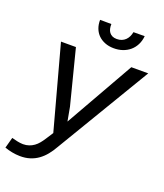

<svg xmlns="http://www.w3.org/2000/svg" viewBox="-164 -1020 974 1139"><g transform="rotate(20 323.0 -451.0)"><path d="M277.3 -366.7 293.5 -278.3 539.1 -710.9H646L290.5 -116.7Q274.4 -87.9 255.1 -64.2Q235.8 -40.5 212.4 -23.7Q189 -6.8 160.4 2.2Q131.8 11.2 97.2 10.7Q72.3 10.3 48.1 5.6Q23.9 1 0.5 -7.3L19 -75.2Q36.1 -70.3 54.4 -66.4Q72.8 -62.5 90.8 -62Q111.3 -62 128.4 -67.9Q145.5 -73.7 159.7 -84Q173.8 -94.2 185.5 -108.4Q197.3 -122.6 207.5 -138.7L237.8 -185.5L95.2 -710.9H189.5ZM550.8 -911.1Q547.9 -880.4 535.4 -856Q522.9 -831.5 502.9 -814.7Q482.9 -797.9 456.8 -789.1Q430.7 -780.3 399.9 -780.8Q370.1 -781.2 345.9 -790.8Q321.8 -800.3 304.4 -817.1Q287.1 -834 277.8 -857.9Q268.6 -881.8 269 -911.6L340.3 -911.1Q339.8 -895.5 342.8 -882.3Q345.7 -869.1 353 -859.4Q360.4 -849.6 371.8 -844Q383.3 -838.4 400.4 -838.4Q417.5 -838.4 430.9 -843.8Q444.3 -849.1 454.3 -858.9Q464.4 -868.7 470.7 -881.8Q477.1 -895 480 -910.6Z"/></g></svg>

Font: Roboto Mono
Style: Italic
Weight: 400
Designer: Google
Version: Version 2.000985; 2015; ttfautohint (v1.3)